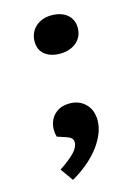

<svg xmlns="http://www.w3.org/2000/svg" viewBox="-112 -607 592 841"><g transform="rotate(-15 184.5 -186.5)"><path d="M106 -453.7Q106 -480.5 118.7 -501.5Q131.4 -522.5 154.2 -534.5Q177 -546.5 207 -546.5Q236.5 -546.5 258.5 -536.3Q280.6 -526.1 292.5 -507.6Q304.5 -489 304.5 -464.3Q304.5 -436 290.8 -415.8Q277 -395.5 253.5 -384.8Q230.1 -374 200.9 -374Q173 -374 151.5 -383.3Q130 -392.5 118 -410.3Q106 -428 106 -453.7ZM112 174.5 71 117Q118 85.5 140 62Q162 38.5 162 17Q162 5.5 154.5 -1.8Q147 -9 133 -13.5L92 -27Q83 -59 91.2 -88Q99.5 -117 123.3 -135Q147 -153 184 -153Q227 -153 255.3 -125Q283.5 -97 283.5 -49.5Q283.5 -22 272.3 7.2Q261 36.5 239.3 66Q217.5 95.5 185.5 123Q153.5 150.5 112 174.5Z"/></g></svg>

Font: Literata
Style: Italic
Weight: 400
Italic angle: -2°
Designer: Latin by Veronika Burian and Jose Scaglione. Greek by Irene Vlachou. Cyrillic by Vera Evstafieva
Foundry: TypeTogether
Version: Version 3.103;gftools[0.9.29]